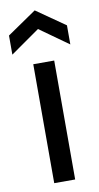

<svg xmlns="http://www.w3.org/2000/svg" viewBox="-90 -782 424 822"><g transform="rotate(-10 122.0 -371.5)"><path d="M77 0V-517H168V0ZM-4 -573V-656L123 -743L248 -656V-573L123 -662Z"/></g></svg>

Font: Bricolage Grotesque 20pt
Style: Regular
Weight: 400
Version: Version 1.001;gftools[0.9.33.dev8+g029e19f]